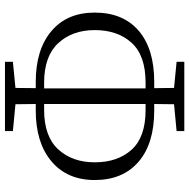

<svg xmlns="http://www.w3.org/2000/svg" viewBox="-14 -766 791 804"><g transform="rotate(90 382.0 -363.5)"><path d="M325.2 -152.3H349.6V-577.1H325.2Q211.9 -577.1 158.7 -518.6Q105.5 -460 105.5 -364.3Q105.5 -270.5 160.2 -211.4Q214.8 -152.3 325.2 -152.3ZM440.4 -577.1H415V-152.3H440.4Q550.8 -152.3 605 -211.4Q659.2 -270.5 659.2 -364.3Q659.2 -460 606.4 -518.6Q553.7 -577.1 440.4 -577.1ZM442.4 -117.2H415L416 -32.2L528.3 -21.5V11.7H238.3V-21.5L347.7 -32.2Q348.6 -60.5 348.6 -117.2H322.3Q187.5 -117.2 109.9 -182.6Q32.2 -248 32.2 -364.3Q32.2 -482.4 107.9 -547.9Q183.6 -613.3 322.3 -613.3H348.6Q348.6 -668.9 347.7 -696.3L238.3 -707V-739.3H528.3V-707L416 -696.3L415 -613.3H442.4Q581.1 -613.3 657.2 -547.4Q733.4 -481.4 733.4 -364.3Q733.4 -249 655.3 -183.1Q577.1 -117.2 442.4 -117.2Z"/></g></svg>

Font: GenYoMin TW TTF Light
Style: Regular
Weight: 300
Version: Version 1.300